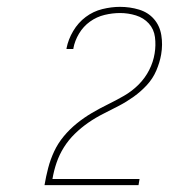

<svg xmlns="http://www.w3.org/2000/svg" viewBox="-20 -863 540 560"><path d="M110 -323V-324Q114 -348 120.5 -373Q127 -398 138 -421.5Q149 -445 166 -465.5Q183 -486 204 -503Q225 -520 248 -533.5Q271 -547 294.5 -558.5Q318 -570 341.5 -583.5Q365 -597 384 -616Q403 -635 415 -658.5Q427 -682 431 -707Q435 -731 432 -754.5Q429 -778 414 -794.5Q399 -811 376.5 -818Q354 -825 330 -825Q308 -825 285 -819.5Q262 -814 242.5 -800Q223 -786 210.5 -765Q198 -744 194 -722V-720H174V-722Q179 -748 193.5 -772.5Q208 -797 230 -813.5Q252 -830 278.5 -836.5Q305 -843 330 -843Q359 -843 385.5 -835Q412 -827 429 -807.5Q446 -788 450.5 -760.5Q455 -733 450 -704Q446 -681 436 -657.5Q426 -634 408.5 -615Q391 -596 370 -581Q349 -566 327 -554.5Q305 -543 282 -531.5Q259 -520 238 -505.5Q217 -491 198.5 -473Q180 -455 166.5 -433.5Q153 -412 145 -388.5Q137 -365 133 -341H387L384 -323Z"/></svg>

Font: Iosevka SS18 Thin
Style: Italic
Weight: 100
Italic angle: -9°
Monospace: yes
Designer: Belleve Invis
Foundry: Belleve Invis
Version: Version 25.1.1; ttfautohint (v1.8.4)